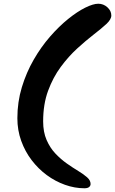

<svg xmlns="http://www.w3.org/2000/svg" viewBox="-20 -908 616 1028"><path d="M211 -258Q211 -201 229.5 -158.5Q248 -116 277 -85.5Q306 -55 338 -32.5Q370 -10 399 7.5Q428 25 446.5 41.5Q465 58 465 77Q465 87 457 93.5Q449 100 432 100Q380 100 328 81.5Q276 63 230.5 29.5Q185 -4 149.5 -50.5Q114 -97 93.5 -154Q73 -211 73 -275Q73 -362 97 -441Q121 -520 160.5 -588.5Q200 -657 248 -712Q296 -767 345 -806.5Q394 -846 436.5 -867Q479 -888 506 -888Q534 -888 555 -869Q576 -850 576 -825Q576 -804 549.5 -779.5Q523 -755 481.5 -723Q440 -691 393.5 -648.5Q347 -606 305.5 -550Q264 -494 237.5 -422Q211 -350 211 -258Z"/></svg>

Font: Kalam Variable Light
Style: Regular
Weight: 300
Designer: Lipi Raval, Jonny Pinhorn
Foundry: Indian Type Foundry
Version: Version 3.000